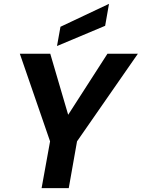

<svg xmlns="http://www.w3.org/2000/svg" viewBox="-20 -977 736 997"><path d="M240 -243 83 -698H241L334 -381L538 -698H696L380 -243L337 0H196ZM294 -838 546 -957 526 -843 276 -738Z"/></svg>

Font: Poppins SemiBold
Style: Italic
Weight: 600
Italic angle: -10°
Designer: Ninad Kale (Devanagari), Jonny Pinhorn (Latin)
Foundry: Indian Type Foundry
Version: Version 3.200;PS 1.000;hotconv 16.6.54;makeotf.lib2.5.65590